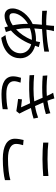

<svg xmlns="http://www.w3.org/2000/svg" viewBox="1060 -1896 881 3040"><g transform="rotate(90 1500.0 -375.5)"><path d="M611 -440C568 -331 509 -251 444 -190C434 -247 427 -307 427 -370C427 -383 427 -396 427 -409C474 -426 531 -440 595 -440ZM357 -361C357 -287 366 -208 380 -137C330 -102 282 -85 244 -85C207 -85 188 -105 188 -145C188 -225 261 -323 357 -378ZM705 -495C711 -510 719 -537 725 -550L645 -570C644 -554 639 -528 635 -513L632 -504C620 -505 608 -505 596 -505C546 -505 485 -496 430 -479C433 -521 436 -563 440 -601C561 -607 693 -620 797 -637L796 -712C694 -689 574 -676 449 -670C453 -699 457 -724 461 -745C464 -758 468 -776 473 -789L389 -791C389 -779 388 -760 386 -744C384 -723 381 -697 378 -668C356 -667 334 -667 312 -667C270 -667 183 -674 149 -679L151 -604C191 -602 268 -598 311 -598C330 -598 350 -598 371 -599C367 -553 362 -503 360 -453C224 -391 113 -260 113 -133C113 -48 164 -8 231 -8C284 -8 343 -29 397 -62C402 -42 408 -24 413 -7L486 -29C478 -54 470 -81 462 -109C546 -180 626 -289 681 -429C774 -404 823 -336 823 -261C823 -133 713 -41 535 -22L578 45C808 9 902 -115 902 -257C902 -366 828 -458 704 -491Z M1211 -268C1200 -232 1188 -186 1188 -144C1188 -20 1292 41 1469 41C1550 41 1646 33 1708 22L1710 -59C1640 -43 1546 -36 1466 -36C1325 -36 1265 -84 1265 -160C1265 -186 1276 -230 1288 -261ZM1842 -539C1797 -522 1737 -504 1659 -490C1642 -527 1628 -558 1620 -579L1602 -620C1670 -631 1735 -646 1786 -662L1772 -733C1714 -712 1644 -697 1575 -686C1560 -724 1547 -762 1538 -796L1448 -777C1461 -756 1470 -738 1485 -707C1489 -698 1493 -688 1498 -677C1403 -670 1292 -672 1174 -685L1179 -612C1302 -601 1427 -601 1527 -610C1534 -594 1541 -576 1549 -559L1584 -478C1466 -463 1319 -462 1168 -476L1171 -403C1324 -393 1486 -395 1614 -412C1637 -360 1660 -308 1679 -269C1648 -272 1601 -277 1553 -283L1546 -222C1609 -214 1689 -203 1739 -194L1778 -243C1750 -295 1718 -362 1689 -425C1756 -438 1813 -452 1857 -467Z M2237 -619C2316 -612 2400 -608 2499 -608C2590 -608 2699 -615 2766 -620V-702C2695 -695 2594 -688 2499 -688C2400 -688 2309 -692 2237 -701V-619ZM2196 -309C2187 -268 2176 -222 2176 -170C2176 -46 2293 20 2494 20C2635 20 2761 5 2832 -14L2831 -100C2756 -77 2629 -62 2492 -62C2334 -62 2258 -114 2258 -188C2258 -225 2266 -261 2278 -301L2196 -309Z"/></g></svg>

Font: Noto Sans CJK SC Regular
Style: Regular
Weight: 400
Designer: Ryoko NISHIZUKA (kana & ideographs); Paul D. Hunt (Latin, Greek & Cyrillic); Wenlong ZHANG (bopomofo); Sandoll Communica
Foundry: Adobe Systems Incorporated
Version: Version 1.004;PS 1.004;hotconv 1.0.82;makeotf.lib2.5.63406